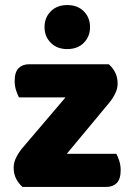

<svg xmlns="http://www.w3.org/2000/svg" viewBox="-20 -739 521 759"><path d="M410 -485Q426 -471 435.5 -452Q445 -433 445 -409Q445 -389 435.5 -369.5Q426 -350 412 -333L244 -131H440Q446 -120 451.5 -103Q457 -86 457 -66Q457 -31 441.5 -15.5Q426 0 400 0H69Q53 -14 43.5 -33Q34 -52 34 -76Q34 -96 43.5 -115.5Q53 -135 67 -152L239 -354H55Q49 -365 43.5 -382Q38 -399 38 -419Q38 -454 53.5 -469.5Q69 -485 95 -485ZM336 -632Q336 -595 311.5 -570Q287 -545 246 -545Q205 -545 180.5 -570Q156 -595 156 -632Q156 -669 180.5 -694Q205 -719 246 -719Q287 -719 311.5 -694Q336 -669 336 -632Z"/></svg>

Font: Baloo Paaji 2 ExtraBold
Style: Regular
Weight: 800
Designer: Shuchita Grover, Noopur Datye and Ek Type
Foundry: Ek Type
Version: Version 1.640;hotconv 1.0.111;makeotfexe 2.5.65597; ttfautoh